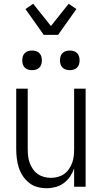

<svg xmlns="http://www.w3.org/2000/svg" viewBox="-20 -990 540 1018"><path d="M227 8Q202 8 178 1.5Q154 -5 134.5 -20.5Q115 -36 101 -57Q87 -78 79.5 -102Q72 -126 69 -150.5Q66 -175 66 -200V-520H127V-200Q127 -181 129 -162.5Q131 -144 137.5 -126.5Q144 -109 154.5 -93.5Q165 -78 180 -67.5Q195 -57 213 -52Q231 -47 250 -47Q269 -47 287 -52Q305 -57 320 -67.5Q335 -78 345.5 -93.5Q356 -109 362.5 -126.5Q369 -144 371 -162.5Q373 -181 373 -200V-520H434V0H373V-97Q365 -74 351.5 -54Q338 -34 318.5 -19.5Q299 -5 275 1.5Q251 8 227 8ZM350 -618Q339 -618 329 -621Q319 -624 311.5 -631.5Q304 -639 301 -649Q298 -659 298 -670Q298 -681 301 -691Q304 -701 311.5 -708.5Q319 -716 329 -719Q339 -722 350 -722Q361 -722 371 -719Q381 -716 388.5 -708.5Q396 -701 399 -691Q402 -681 402 -670Q402 -659 399 -649Q396 -639 388.5 -631.5Q381 -624 371 -621Q361 -618 350 -618ZM150 -618Q139 -618 129 -621Q119 -624 111.5 -631.5Q104 -639 101 -649Q98 -659 98 -670Q98 -681 101 -691Q104 -701 111.5 -708.5Q119 -716 129 -719Q139 -722 150 -722Q161 -722 171 -719Q181 -716 188.5 -708.5Q196 -701 199 -691Q202 -681 202 -670Q202 -659 199 -649Q196 -639 188.5 -631.5Q181 -624 171 -621Q161 -618 150 -618ZM212 -805 115 -942 156 -970 250 -852 344 -970 385 -942 288 -805Z"/></svg>

Font: Iosevka Fixed Light
Style: Regular
Weight: 300
Monospace: yes
Designer: Belleve Invis
Foundry: Belleve Invis
Version: Version 32.3.0